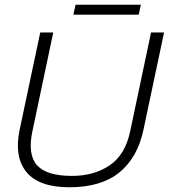

<svg xmlns="http://www.w3.org/2000/svg" viewBox="-20 -781 713 811"><path d="M290 -719 299 -761H575L566 -719ZM273 10Q144 10 91.5 -54.5Q39 -119 63 -233L150 -644H205L117 -227Q96 -129 136 -83.5Q176 -38 284 -38Q377 -38 443 -82.5Q509 -127 530 -227L618 -644H673L586 -233Q561 -115 484 -52.5Q407 10 273 10Z"/></svg>

Font: Kanit ExtraLight
Style: Italic
Weight: 275
Italic angle: -12°
Designer: Katatrad Team
Foundry: CadsonDemak
Version: Version 2.000; ttfautohint (v1.8.3)